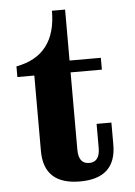

<svg xmlns="http://www.w3.org/2000/svg" viewBox="-52 -738 554 788"><g transform="rotate(-5 225.5 -344.0)"><path d="M246.1 9.8Q96.7 9.8 96.7 -128.9V-439.5H26.9V-483.4Q191.9 -513.7 191.9 -698.2H246.1V-488.3H375V-439.5H246.1V-121.1Q246.1 -62.5 290 -62.5Q334 -62.5 334 -121.1V-219.7H395V-128.9Q395 9.8 246.1 9.8Z"/></g></svg>

Font: Munson
Style: Bold
Weight: 700
Designer: Paul James MIller
Foundry: High-Logic / Made with FontCreator
Version: Version 2.10;May 5, 2019;FontCreator 11.5.0.2430 64-bit